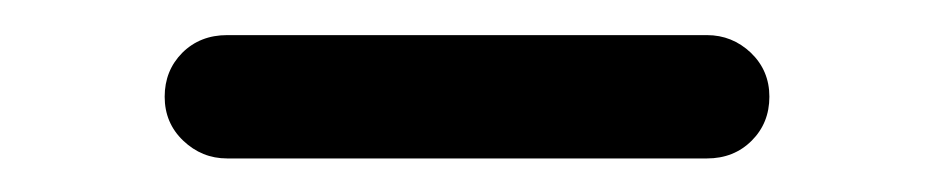

<svg xmlns="http://www.w3.org/2000/svg" viewBox="-20 -740 540 111"><path d="M111.3 -648.4Q96.7 -648.4 85.9 -658.7Q75.2 -668.9 75.2 -684.1Q75.2 -699.2 85.4 -709.5Q95.7 -719.7 111.3 -719.7H388.7Q403.3 -719.7 414.1 -709.5Q424.8 -699.2 424.8 -684.1Q424.8 -668.9 414.6 -658.7Q404.3 -648.4 388.7 -648.4Z"/></svg>

Font: Rounded Mgen+ 1mn medium
Style: Regular
Weight: 500
Designer: [Source Han Sans]
Ryoko NISHIZUKA  (kana & ideographs); Paul D. Hunt (Latin, Greek & Cyrillic); Wenlong ZHANG  (bopomofo
Version: Version 1.059.20150602